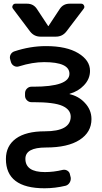

<svg xmlns="http://www.w3.org/2000/svg" viewBox="-20 -803 549 1030"><path d="M220.7 -98.6Q358.4 -98.6 359.4 -176.8Q359.4 -214.8 314.9 -234.9Q270.5 -254.9 158.2 -254.9H148.4Q134.8 -254.9 124.5 -265.1Q114.3 -275.4 114.3 -289.1V-302.7Q114.3 -317.4 124.5 -327.6Q134.8 -337.9 148.4 -337.9H158.2Q352.5 -337.9 352.5 -407.2Q352.5 -469.7 216.8 -469.7Q154.3 -469.7 83 -447.3Q69.3 -442.4 56.6 -448.7Q43.9 -455.1 39.1 -468.8L35.2 -482.4Q30.3 -497.1 36.6 -509.8Q43 -522.5 56.6 -527.3Q141.6 -555.7 226.6 -555.7Q336.9 -555.7 399.9 -517.6Q462.9 -479.5 462.9 -422.9Q462.9 -378.9 429.7 -344.7Q400.4 -313.5 353.5 -299.8Q353.5 -299.8 353.5 -298.8Q353.5 -297.9 353.5 -297.9Q401.4 -287.1 433.6 -252.9Q470.7 -214.8 470.7 -164.1Q470.7 -93.8 407.2 -52.7Q343.8 -11.7 226.6 -11.7Q116.2 -11.7 116.2 48.8Q116.2 120.1 220.7 120.1Q268.6 120.1 316.4 108.4Q330.1 105.5 341.8 112.8Q353.5 120.1 355.5 133.8L359.4 149.4Q361.3 164.1 353.5 176.8Q345.7 189.5 332 193.4Q275.4 207 218.8 207Q11.7 207 11.7 49.8Q11.7 -20.5 65.4 -59.6Q119.1 -98.6 220.7 -98.6ZM237.3 -665Q237.3 -663.1 239.3 -663.1Q241.2 -663.1 241.2 -665L299.8 -753.9Q318.4 -783.2 353.5 -783.2H416Q425.8 -783.2 430.7 -773.4Q432.6 -769.5 432.6 -765.6Q432.6 -760.7 428.7 -755.9L335.9 -633.8Q314.5 -606.4 279.3 -606.4H197.3Q163.1 -606.4 141.6 -633.8L49.8 -755.9Q45.9 -760.7 45.9 -765.6Q45.9 -769.5 47.9 -773.4Q52.7 -783.2 62.5 -783.2H125Q160.2 -783.2 178.7 -753.9Z"/></svg>

Font: Gen Jyuu GothicL Medium
Style: Regular
Weight: 500
Designer: [Source Han Sans]
Ryoko NISHIZUKA  (kana & ideographs); Paul D. Hunt (Latin, Greek & Cyrillic); Wenlong ZHANG  (bopomofo
Version: Version 1.002.20150607